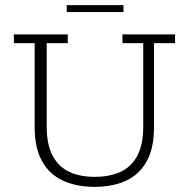

<svg xmlns="http://www.w3.org/2000/svg" viewBox="-20 -717 735 748"><path d="M348 11Q278 11 225 -13.5Q172 -38 143.5 -89.5Q115 -141 115 -222V-549H34V-583H244V-549H162V-223Q162 -153 185.5 -109.5Q209 -66 251 -47Q293 -28 349 -28Q406 -28 448.5 -47Q491 -66 514.5 -109.5Q538 -153 538 -223V-549H457V-583H662V-549H580V-222Q580 -140 551.5 -88.5Q523 -37 471 -13Q419 11 348 11ZM240 -670V-697H461V-670Z"/></svg>

Font: Rokkitt ExtraLight
Style: Regular
Weight: 250
Version: Version 3.103